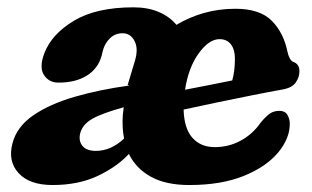

<svg xmlns="http://www.w3.org/2000/svg" viewBox="-20 -504 874 537"><path d="M15 -103.5Q27 -149.5 72.5 -181Q118 -212.5 187.2 -232.8Q256.5 -253 339.5 -264.5Q340 -265.5 340.5 -266.5L337 -266L357.5 -334.5Q367.5 -368 356.2 -389.5Q345 -411 323 -411Q302 -411 287.8 -397.2Q273.5 -383.5 268 -363.5L264 -347.5Q254 -311.5 222 -292Q190 -272.5 142.5 -273Q117 -273 103 -294.2Q89 -315.5 104 -355Q124 -408 186.5 -445.8Q249 -483.5 353.5 -483.5Q393.5 -483.5 424 -470.5Q454.5 -457.5 473.5 -434.5Q509 -456 550.8 -467.8Q592.5 -479.5 638.5 -479.5Q706.5 -479.5 739.8 -446.2Q773 -413 784 -359.5Q786 -349.5 790 -341.8Q794 -334 799 -331.5Q807 -329 812.2 -322.8Q817.5 -316.5 817.5 -304.5Q817.5 -288 806.8 -272.8Q796 -257.5 766.5 -253Q730 -246.5 681.8 -236.8Q633.5 -227 583.8 -216.8Q534 -206.5 493.5 -197.5Q495 -144.5 518.2 -118.5Q541.5 -92.5 580.5 -92.5Q620 -92.5 653.5 -110.8Q687 -129 709 -161Q724.5 -179.5 735.5 -186.8Q746.5 -194 761.5 -194Q777 -194 783.8 -182.8Q790.5 -171.5 790.5 -157.5Q790.5 -116.5 757.5 -77Q724.5 -37.5 661.8 -12Q599 13.5 509.5 13.5Q443.5 13.5 401.8 -9.8Q360 -33 340.5 -73.5Q308 -38 253.8 -12.2Q199.5 13.5 127 13.5Q62.5 13.5 32 -19.8Q1.5 -53 15 -103.5ZM594 -394.5Q564.5 -394.5 535.8 -354.8Q507 -315 497.5 -253Q531 -259.5 567 -266.5Q603 -273.5 629.5 -279Q637 -304 637 -340.5Q637 -365.5 625.8 -380Q614.5 -394.5 594 -394.5ZM323.5 -182.5Q324.5 -193 326 -204Q264.5 -187 237.8 -171.5Q211 -156 204.5 -132Q199 -111 210.2 -96.5Q221.5 -82 248 -82Q290.5 -82 327 -116.5Q321 -146.5 323.5 -182.5Z"/></svg>

Font: Fraunces 9pt SuperSoft
Style: Bold Italic
Weight: 700
Italic angle: -16°
Version: Version 1.000;[b76b70a41]